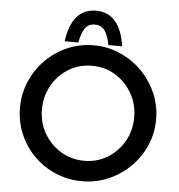

<svg xmlns="http://www.w3.org/2000/svg" viewBox="-61 -982 976 1047"><g transform="rotate(5 427.5 -458.5)"><path d="M55 -363Q55 -439 84 -506.5Q113 -574 164 -625.5Q215 -677 282.5 -706.5Q350 -736 427 -736Q503 -736 570.5 -706.5Q638 -677 689.5 -625.5Q741 -574 770.5 -506.5Q800 -439 800 -363Q800 -286 770.5 -219Q741 -152 689.5 -101Q638 -50 570.5 -21Q503 8 427 8Q350 8 282.5 -20.5Q215 -49 164 -99.5Q113 -150 84 -217.5Q55 -285 55 -363ZM175 -363Q175 -291 209 -232.5Q243 -174 300.5 -139Q358 -104 430 -104Q500 -104 556.5 -139Q613 -174 646.5 -232.5Q680 -291 680 -363Q680 -436 646 -495Q612 -554 555 -589Q498 -624 427 -624Q356 -624 299 -589Q242 -554 208.5 -494.5Q175 -435 175 -363ZM423 -925Q489 -925 528.5 -879Q568 -833 581 -744H505Q498 -790 479 -819.5Q460 -849 423 -849Q385 -849 367 -819.5Q349 -790 341 -744H266Q291 -925 423 -925Z"/></g></svg>

Font: Synthetic SemiBold
Style: Regular
Weight: 600
Designer: Santiago Orozco
Foundry: Typemade
Version: Version 2.000; ttfautohint (v1.8.4.7-5d5b)